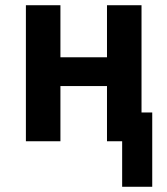

<svg xmlns="http://www.w3.org/2000/svg" viewBox="-20 -540 640 734"><path d="M447 174V0H389V-211H211V0H79V-520H211V-321H389V-520H521V-110H562V174Z"/></svg>

Font: Iosevka Aile Extrabold
Style: Regular
Weight: 800
Designer: Belleve Invis
Foundry: Belleve Invis
Version: Version 27.3.5; ttfautohint (v1.8.4)